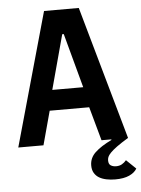

<svg xmlns="http://www.w3.org/2000/svg" viewBox="-60 -745 737 1002"><g transform="rotate(-5 308.5 -244.0)"><path d="M209 -698H391L588 0Q550 23 527.5 39.5Q505 56 493 68.5Q481 81 477.5 90Q474 99 474 108Q474 128 486 135Q498 142 513 142Q531 142 544 134.5Q557 127 567 115L617 163Q605 184 576.5 197Q548 210 503 210Q479 210 457 205.5Q435 201 419 191.5Q403 182 393.5 166Q384 150 384 127Q384 87 414.5 58.5Q445 30 501 3L500 0H449L400 -177H193L145 0H13ZM301 -569H293L216 -284H378Z"/></g></svg>

Font: IBM Plex Mono SemiBold
Style: Regular
Weight: 600
Monospace: yes
Designer: Mike Abbink, Paul van der Laan, Pieter van Rosmalen
Foundry: Bold Monday
Version: Version 2.3